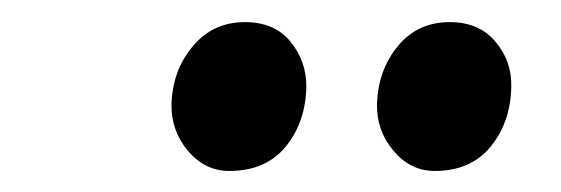

<svg xmlns="http://www.w3.org/2000/svg" viewBox="-20 -776 520 178"><path d="M192.5 -617.5Q170 -617.5 154.2 -636.2Q138.5 -655 139 -679.5Q140 -711 158.8 -733.2Q177.5 -755.5 207 -755.5Q234.5 -755.5 249.2 -737.5Q264 -719.5 264 -696Q263.5 -663 245 -640.2Q226.5 -617.5 192.5 -617.5ZM383 -617.5Q360.5 -617.5 344.8 -636.2Q329 -655 329.5 -679.5Q330.5 -711 348.8 -733.2Q367 -755.5 397 -755.5Q424 -755.5 439.2 -737.5Q454.5 -719.5 454 -696Q453.5 -663 435 -640.2Q416.5 -617.5 383 -617.5Z"/></svg>

Font: Merriweather 28pt Medium
Style: Italic
Weight: 500
Italic angle: -7.8°
Version: Version 2.101